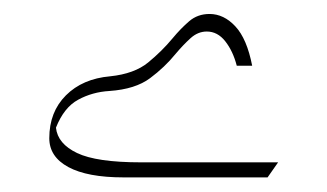

<svg xmlns="http://www.w3.org/2000/svg" viewBox="-20 -959 457 268"><path d="M133.8 -852.5Q167.5 -856 186.8 -871.8Q206.1 -887.7 220.7 -905.3Q232.4 -919.4 244.1 -929.4Q255.9 -939.5 272.5 -939.5Q292.5 -939.5 308.6 -922.1Q324.7 -904.8 332 -867.2H310.5Q305.2 -887.7 294.4 -901.4Q283.7 -915 268.6 -915Q256.3 -915 246.1 -905.8Q235.8 -896.5 225.1 -883.8Q210 -865.2 189.5 -849.9Q168.9 -834.5 132.8 -832Q108.9 -830.6 89.1 -819.8Q69.3 -809.1 58.1 -780.8Q60.5 -758.3 87.6 -745.4Q114.7 -732.4 176.8 -732.4H368.2L353.5 -711.4H152.3Q102.1 -711.4 75.4 -725.8Q48.8 -740.2 48.8 -766.1Q48.8 -802.7 72 -825.9Q95.2 -849.1 133.8 -852.5Z"/></svg>

Font: Pinar-FD Light
Style: Regular
Weight: 300
Designer: Amin Abedi
Version: Version 2.000